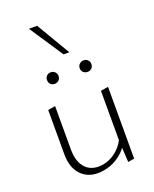

<svg xmlns="http://www.w3.org/2000/svg" viewBox="-157 -941 829 1033"><g transform="rotate(-20 258.0 -424.5)"><path d="M223 4Q161 4 123.5 -37.5Q86 -79 86 -154V-407L128 -414V-166Q128 -101 157 -64.5Q186 -28 238 -28Q267 -28 297 -40Q327 -52 354 -78Q381 -104 398 -146L416 -127Q397 -81 365 -52Q333 -23 295.5 -9.5Q258 4 223 4ZM395 3 388 -108V-407L431 -414V-3ZM168 -527Q153 -527 144 -536Q135 -545 135 -560Q135 -574 144 -583.5Q153 -593 168 -593Q182 -593 191.5 -583.5Q201 -574 201 -560Q201 -546 191.5 -536.5Q182 -527 168 -527ZM356 -527Q342 -527 332 -536Q322 -545 322 -560Q322 -574 332 -583.5Q342 -593 356 -593Q370 -593 379.5 -583.5Q389 -574 389 -560Q389 -546 379.5 -536.5Q370 -527 356 -527ZM266 -660 138 -853H185L299 -660Z"/></g></svg>

Font: Ysabeau Infant ExtraLight
Style: Regular
Weight: 250
Designer: Christian Thalmann (Catharsis Fonts)
Version: Version 2.001;gftools[0.9.30]; featfreeze: ss01,ss02,lnum